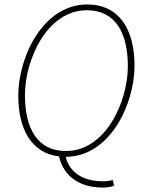

<svg xmlns="http://www.w3.org/2000/svg" viewBox="-20 -692 652 862"><path d="M276 -14C146 -14 92 -118 92 -266C92 -422 190 -646 370 -646C500 -646 554 -542 554 -394C554 -238 456 -14 276 -14ZM440 150C460 150 474 148 492 142L486 116C472 120 458 122 442 122C358 122 293 86 275 12C472 12 584 -222 584 -398C584 -558 516 -672 372 -672C174 -672 62 -438 62 -262C62 -113 121 -4 245 10C267 107 347 150 440 150Z"/></svg>

Font: Source Sans Pro ExtraLight
Style: Italic
Weight: 200
Italic angle: -11°
Designer: Paul D. Hunt
Foundry: Adobe Systems Incorporated
Version: Version 3.006;hotconv 1.0.111;makeotfexe 2.5.65597